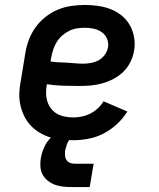

<svg xmlns="http://www.w3.org/2000/svg" viewBox="-20 -558 640 775"><path d="M275 8Q250 8 226 5.5Q202 3 179.5 -4.5Q157 -12 137.5 -24Q118 -36 102.5 -53Q87 -70 77 -91Q67 -112 62 -135Q57 -158 58 -183Q59 -208 64 -232L82 -342Q86 -369 96 -396Q106 -423 123 -447Q140 -471 163.5 -489.5Q187 -508 213.5 -519Q240 -530 268 -534Q296 -538 323 -538Q350 -538 377 -534Q404 -530 428 -520.5Q452 -511 472 -494.5Q492 -478 504.5 -455.5Q517 -433 521.5 -406Q526 -379 521 -352Q517 -329 506 -307Q495 -285 477.5 -268Q460 -251 438 -239.5Q416 -228 393 -221.5Q370 -215 347 -213Q324 -211 301 -211Q268 -211 234.5 -212Q201 -213 169 -218V-217Q166 -200 166 -182.5Q166 -165 171 -149Q176 -133 186 -120Q196 -107 210 -99Q224 -91 241 -87.5Q258 -84 275 -84Q292 -84 310 -87.5Q328 -91 344.5 -99.5Q361 -108 375 -121Q389 -134 398 -149L494 -108Q477 -80 452 -57Q427 -34 398 -19Q369 -4 337.5 2Q306 8 275 8ZM316 -301Q332 -301 348 -304Q364 -307 378.5 -315Q393 -323 403 -337Q413 -351 416 -367Q419 -385 412 -401.5Q405 -418 391 -428Q377 -438 359 -442Q341 -446 323 -446Q307 -446 291 -443.5Q275 -441 259.5 -433.5Q244 -426 231 -414.5Q218 -403 209 -388.5Q200 -374 195 -358.5Q190 -343 187 -327L184 -310Q200 -307 217 -306.5Q234 -306 250.5 -305Q267 -304 283 -302.5Q299 -301 316 -301ZM267 197Q250 197 232.5 195Q215 193 200 187Q185 181 172 170.5Q159 160 151.5 145.5Q144 131 143 113.5Q142 96 145 79Q149 56 160 33Q171 10 190 -6.5Q209 -23 233 -30Q257 -37 281 -37L275 0Q267 0 261 6Q255 12 252 19.5Q249 27 247 34.5Q245 42 243 49Q242 59 242.5 69.5Q243 80 248.5 88Q254 96 263 99.5Q272 103 283 103H358L342 197Z"/></svg>

Font: Iosevka Slab Semibold Extended
Style: Italic
Weight: 600
Width: 7
Italic angle: -9°
Monospace: yes
Designer: Belleve Invis
Foundry: Belleve Invis
Version: Version 11.1.0; ttfautohint (v1.8.3)